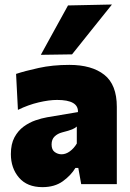

<svg xmlns="http://www.w3.org/2000/svg" viewBox="-20 -796 564 830"><path d="M163.5 13Q97.5 13 62.2 -28Q27 -69 27 -130Q27 -173.5 42.5 -202.2Q58 -231 82.2 -248.8Q106.5 -266.5 133.5 -275.8Q160.5 -285 183.5 -289L317 -311.5Q319.5 -364 227 -364Q192.5 -364 147.5 -353.5Q102.5 -343 57.5 -321L49.5 -476.5Q87 -489 147 -502.2Q207 -515.5 280 -515.5Q376.5 -515.5 430.8 -472.8Q485 -430 485 -334V0H331L318.5 -70H306Q286.5 -37.5 251.2 -12.2Q216 13 163.5 13ZM246 -129Q264.5 -129 282 -141.8Q299.5 -154.5 312 -175.5V-249Q304.5 -242 292 -236.8Q279.5 -231.5 248 -223.5Q229 -218.5 216 -206Q203 -193.5 203 -171.5Q203 -148.5 216.5 -138.8Q230 -129 246 -129ZM156.5 -559Q186 -612.5 215.2 -665.8Q244.5 -719 274 -772.5L464 -776.5Q419 -720.5 375.8 -666.5Q332.5 -612.5 291.5 -561Z"/></svg>

Font: Commissioner ExtraBold
Style: Regular
Weight: 800
Designer: Kostas Bartsokas
Foundry: Kostas Bartsokas
Version: Version 1.000; ttfautohint (v1.8.3)